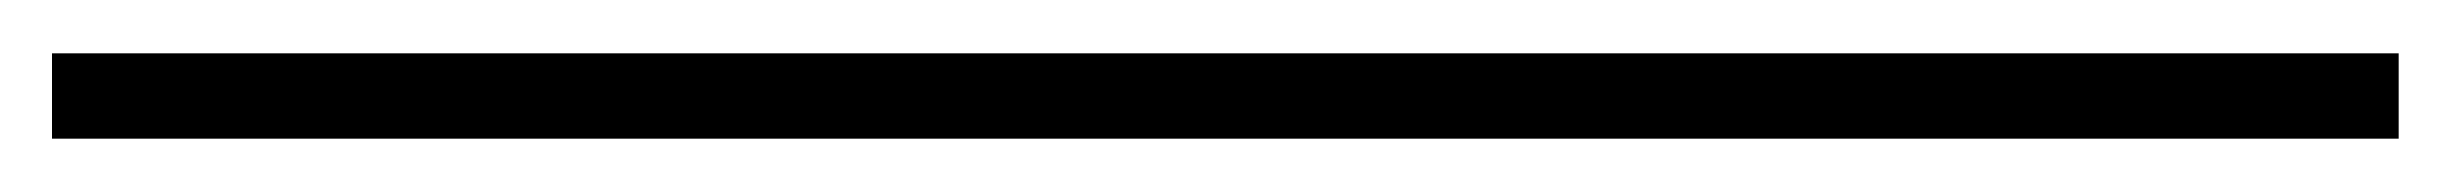

<svg xmlns="http://www.w3.org/2000/svg" viewBox="-22 63 920 72"><path d="M-2.5 115V83H877.5V115Z"/></svg>

Font: Trispace SemiExpanded Thin
Style: Regular
Weight: 100
Width: 6
Designer: Tyler Finck
Foundry: Etcetera Type Company
Version: Version 1.210; ttfautohint (v1.8.3)